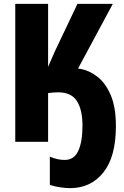

<svg xmlns="http://www.w3.org/2000/svg" viewBox="-20 -734 640 994"><path d="M343 240Q318 240 287 235Q256 230 238 223V77Q277 94 315 94Q364 94 385.5 46.5Q407 -1 407 -83Q407 -166 378 -211Q349 -256 281 -256Q267 -256 254 -255Q241 -254 229 -252V0H59V-714H229V-388Q238 -407 246.5 -428Q255 -449 264 -468L381 -714H564L384 -379Q389 -379 399 -377Q445 -368 486 -335.5Q527 -303 553.5 -241Q580 -179 580 -81Q580 78 515 159Q450 240 343 240Z"/></svg>

Font: Noto Sans Mono Black
Style: Regular
Weight: 900
Designer: Monotype Design Team
Foundry: Monotype Imaging Inc.
Version: Version 2.014